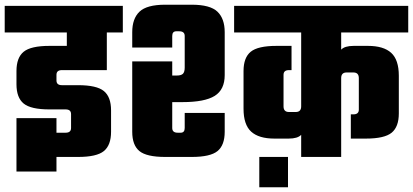

<svg xmlns="http://www.w3.org/2000/svg" viewBox="-40 -667 1755 816"><path d="M414 -369H223Q200 -369 200 -349V-325Q200 -305 223 -305H292Q371 -305 401.5 -280Q432 -255 432 -198V-107Q432 -50 401.5 -25Q371 0 292 0H200V62H30V-165H200V-103H239Q262 -103 262 -123V-182Q262 -202 239 -202H170Q91 -202 60.5 -227Q30 -252 30 -309V-365Q30 -422 60.5 -447Q91 -472 170 -472H244V-529H-20V-642H482V-529H414Z M1695 -529H1410V-456Q1425 -472 1463 -472H1524Q1590 -472 1622.5 -442.5Q1655 -413 1655 -345V-185Q1655 -128 1624.5 -103Q1594 -78 1515 -78H1451V-181H1462Q1485 -181 1485 -201V-335Q1485 -359 1462 -359H1433Q1410 -359 1410 -335V0H1240V-94Q1225 -78 1187 -78H1126Q1060 -78 1027.5 -107.5Q995 -137 995 -205V-365Q995 -422 1025.5 -447Q1056 -472 1135 -472H1199V-369H1188Q1165 -369 1165 -349V-215Q1165 -191 1188 -191H1217Q1240 -191 1240 -215V-529H955V-642H1695ZM1062 129V0H1184V129ZM662 -647H775Q853 -647 884 -617.5Q915 -588 915 -530V-348Q915 -286 872.5 -259.5Q830 -233 735 -233H692V-123Q692 -103 715 -103H728Q745 -103 745 -123V-187H915V-107Q915 -50 884.5 -25Q854 0 775 0H662Q583 0 552.5 -25Q522 -50 522 -107V-406H692V-346H711Q730 -346 737.5 -353.5Q745 -361 745 -380V-514Q745 -534 722 -534H709Q692 -534 692 -514V-465H522V-530Q522 -588 553 -617.5Q584 -647 662 -647Z"/></svg>

Font: Teko
Style: Bold
Weight: 700
Designer: Manushi Parikh, Jonny Pinhorn
Foundry: Indian Type Foundry
Version: Version 1.106;PS 1.0;hotconv 1.0.78;makeotf.lib2.5.61930; tt